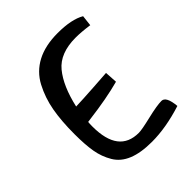

<svg xmlns="http://www.w3.org/2000/svg" viewBox="-158 -596 706 706"><g transform="rotate(-45 195.5 -243.0)"><path d="M121.1 -198.2 107.4 -196.3Q106.4 -188.5 106.4 -172.9Q106.4 -36.1 210.9 -36.1Q226.6 -36.1 277.8 -48.3Q329.1 -60.5 352.5 -60.5Q376 -60.5 380.9 -5.9Q294.9 21.5 221.7 21.5Q164.1 21.5 127 6.3Q89.8 -8.8 71.3 -40Q52.7 -71.3 46.4 -107.9Q40 -144.5 40 -200.2Q40 -268.6 49.3 -319.8Q58.6 -371.1 82 -415.5Q105.5 -460 149.9 -483.4Q194.3 -506.8 258.8 -506.8Q331.1 -506.8 369.1 -484.4L364.3 -442.4Q323.2 -448.2 293.9 -448.2Q212.9 -448.2 174.3 -401.4Q135.7 -354.5 116.2 -267.6Q150.4 -268.6 210 -272.5Q269.5 -276.4 281.2 -277.3L284.2 -228.5Q215.8 -210 121.1 -198.2Z"/></g></svg>

Font: Neucha
Style: Regular
Weight: 400
Designer: Jovanny Lemonad
Foundry: Jovanny Lemonad
Version: Version 001.001